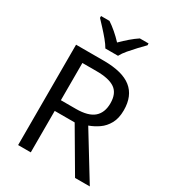

<svg xmlns="http://www.w3.org/2000/svg" viewBox="-222 -1064 1065 1183"><g transform="rotate(30 311.0 -472.0)"><path d="M294 -714Q427 -714 490.5 -663.5Q554 -613 554 -511Q554 -454 533 -416Q512 -378 479.5 -355.5Q447 -333 411 -320L607 0H502L329 -295H187V0H97V-714ZM289 -636H187V-371H294Q381 -371 421 -405.5Q461 -440 461 -507Q461 -577 419 -606.5Q377 -636 289 -636ZM265 -784Q252 -807 230 -833.5Q208 -860 184 -886Q160 -912 142 -931V-944H202Q228 -927 256 -903Q284 -879 309 -852Q336 -879 364 -903Q392 -927 418 -944H480V-931Q461 -912 436.5 -886Q412 -860 389.5 -833.5Q367 -807 355 -784Z"/></g></svg>

Font: Noto Znamenny Musical Notation
Style: Regular
Weight: 400
Version: Version 1.003; ttfautohint (v1.8.4.7-5d5b)